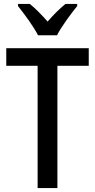

<svg xmlns="http://www.w3.org/2000/svg" viewBox="-20 -960 485 980"><path d="M174 -780H271C294 -825 342 -890 374 -929V-940H314C281 -912 256 -888 223 -850C192 -885 160 -918 132 -940H72V-929C106 -886 152 -824 174 -780ZM273 0V-624H433V-714H12V-624H172V0Z"/></svg>

Font: Noto Sans Arabic Cond Med
Style: Regular
Weight: 500
Width: 3
Designer: Monotype Design Team, Nadine Chahine, Nizar Qandah and Khaled Hosny
Foundry: Monotype Imaging Inc.
Version: Version 2.012